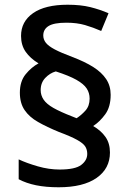

<svg xmlns="http://www.w3.org/2000/svg" viewBox="-20 -786 550 812"><path d="M64 -394Q64 -442 88.5 -472Q113 -502 143 -518Q108 -539 88.5 -567Q69 -595 69 -634Q69 -695 120 -730.5Q171 -766 266 -766Q321 -766 361.5 -756Q402 -746 439 -730L408 -655Q374 -670 339.5 -680Q305 -690 261 -690Q208 -690 185.5 -676Q163 -662 163 -636Q163 -619 174 -605Q185 -591 211.5 -577Q238 -563 286 -545Q339 -525 374.5 -502.5Q410 -480 429 -451.5Q448 -423 448 -385Q448 -334 425 -302.5Q402 -271 374 -253Q407 -234 426 -207Q445 -180 445 -141Q445 -73 388.5 -33.5Q332 6 228 6Q174 6 132.5 -2.5Q91 -11 59 -28V-112Q93 -96 140 -82.5Q187 -69 232 -69Q298 -69 323.5 -88.5Q349 -108 349 -135Q349 -153 340.5 -166.5Q332 -180 306 -194.5Q280 -209 229 -228Q178 -249 141 -270Q104 -291 84 -320.5Q64 -350 64 -394ZM152 -405Q152 -383 164.5 -364.5Q177 -346 206 -329.5Q235 -313 284 -294L304 -286Q324 -299 341.5 -318.5Q359 -338 359 -369Q359 -393 346.5 -412Q334 -431 303 -448.5Q272 -466 216 -484Q191 -477 171.5 -456.5Q152 -436 152 -405Z"/></svg>

Font: Noto Sans Syriac Eastern Medium
Style: Regular
Weight: 500
Designer: Patrick Giasson and the Monotype Design Team
Foundry: Monotype Imaging Inc.
Version: Version 3.001